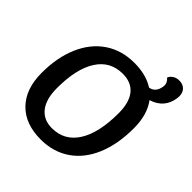

<svg xmlns="http://www.w3.org/2000/svg" viewBox="-220 -981 1147 1147"><g transform="rotate(45 353.5 -407.5)"><path d="M707 -758Q707 -748 706 -743Q693 -646 597 -616Q650 -546 650 -431Q650 -296 608 -196.5Q566 -97 487.5 -43.5Q409 10 303 10Q172 10 99 -65.5Q26 -141 26 -276Q26 -407 69 -505.5Q112 -604 191 -657Q270 -710 376 -710Q476 -710 542 -667Q590 -675 598 -733Q602 -764 576 -785Q581 -801 598.5 -813Q616 -825 640 -825Q671 -825 689 -807Q707 -789 707 -758ZM522 -430Q522 -521 484 -568Q446 -615 373 -615Q268 -615 211.5 -527Q155 -439 155 -276Q155 -184 193.5 -134.5Q232 -85 303 -85Q408 -85 465 -174.5Q522 -264 522 -430Z"/></g></svg>

Font: Krub SemiBold
Style: Italic
Weight: 600
Italic angle: -8°
Designer: Ekaluck Peanpanawate
Foundry: Cadson Demak Co.,Ltd.
Version: Version 1.000; ttfautohint (v1.6)